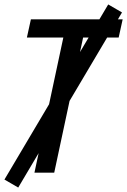

<svg xmlns="http://www.w3.org/2000/svg" viewBox="-27 -777 572 864"><path d="M94 -608 112 -690H525L507 -608H347L217 0H128L258 -608ZM-7 31 460 -757 522 -721 55 67Z"/></svg>

Font: Radio Canada Condensed
Style: Italic
Weight: 400
Width: 3
Italic angle: -12°
Designer: Charles Daoud, Etienne Aubert Bonn, Alexandre Saumier Demers, Jacques Le Bailly
Foundry: Radio-Canada
Version: Version 2.104; ttfautohint (v1.8.4.7-5d5b);gftools[0.9.28.de